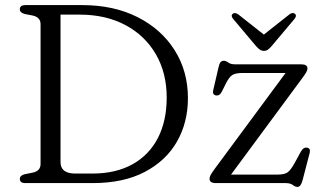

<svg xmlns="http://www.w3.org/2000/svg" viewBox="-20 -720 1269 755"><path d="M58 -16.5Q58 -30 77.5 -35L108 -41Q139.5 -47.5 139.5 -75V-625Q139.5 -652.5 108 -659L77.5 -665Q58 -670 58 -683.5Q58 -700 80 -700H302.5Q427.5 -700 521.2 -652.5Q615 -605 667 -522.2Q719 -439.5 719 -334Q719 -238.5 675.8 -163Q632.5 -87.5 549 -43.8Q465.5 0 344 0H80Q58 0 58 -16.5ZM342.5 -37.5Q435.5 -37.5 501 -74Q566.5 -110.5 601 -177.5Q635.5 -244.5 635.5 -337Q635.5 -433 593 -506.5Q550.5 -580 473.5 -621.2Q396.5 -662.5 293 -662.5H218V-82.5Q218 -37.5 276.5 -37.5ZM1165.5 -408.5 888.5 -33.5H1070.5Q1098.5 -33.5 1110.5 -42Q1122.5 -50.5 1137 -76L1163.5 -124.5Q1173 -141 1185.5 -139.5Q1202 -138 1198 -119.5L1170 -12Q1163 15 1150 15Q1141 15 1131.5 7.5Q1122 0 1103 0H829Q804 0 804 -17Q804 -23.5 807.8 -31Q811.5 -38.5 823.5 -55L1103 -433H934Q906.5 -433 894 -425.2Q881.5 -417.5 869.5 -394L852.5 -360Q844 -343 831 -344.5Q814 -346.5 818.5 -365.5L839 -454Q842.5 -470 847.2 -475.5Q852 -481 859.5 -481Q869 -481 878 -474Q887 -467 905.5 -467H1165.5Q1189 -467 1189 -450.5Q1189 -444.5 1184.2 -435.8Q1179.5 -427 1165.5 -408.5ZM1047.5 -538Q1040 -529.5 1033.5 -524.8Q1027 -520 1018 -520Q1008.5 -520 1001.8 -524.8Q995 -529.5 987.5 -538L897 -645.5Q886 -658.5 895.5 -666Q904.5 -672.5 917.5 -663L1017.5 -584L1117.5 -663Q1130.5 -673 1139.5 -666Q1148.5 -658.5 1138 -645.5Z"/></svg>

Font: Fraunces 9pt S050 Light
Style: Regular
Weight: 300
Version: Version 1.000; ttfautohint (v1.8.3)